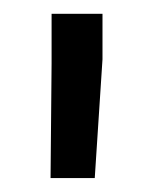

<svg xmlns="http://www.w3.org/2000/svg" viewBox="-20 -770 221 278"><path d="M128.4 -750V-684.1L117.2 -512.2H53.2L54.7 -678.2V-750Z"/></svg>

Font: Bert Sans Medium
Style: Regular
Weight: 500
Designer: Christian Robertson, Adam Twardoch, & Cristiano Sobral
Foundry: Google
Version: Version 12.135;January 10, 2020;FontCreator 12.0.0.2547 64-b